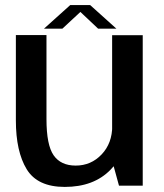

<svg xmlns="http://www.w3.org/2000/svg" viewBox="-20 -731 644 756"><path d="M448.5 0H542V-592.5H421.5V-98.5ZM163 -593H42.5V-257Q42.5 -134.5 85 -64.8Q127.5 5 235 5Q349.5 5 415.5 -63Q481.5 -131 481.5 -205L422 -236Q422 -167 380.2 -123Q338.5 -79 278 -79Q219.5 -79 191.2 -119.5Q163 -160 163 -262ZM153 -618H225.5L296.5 -684L366.5 -618H438.5L335 -711H256.5Z"/></svg>

Font: Anybody Thin Medium
Style: Regular
Weight: 500
Version: Version 1.113;gftools[0.9.25]